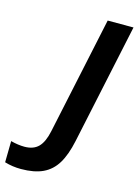

<svg xmlns="http://www.w3.org/2000/svg" viewBox="-296 -787 768 1070"><g transform="rotate(15 88.5 -252.0)"><path d="M-159.7 196.8 -157.7 74.2Q-115.2 85.4 -78.6 85.4Q-26.9 85.4 1.7 56.6Q30.3 27.8 43.9 -36.6L188 -713.9H336.9L189 -19Q171.4 64 141.1 113.8Q110.8 163.6 61 187Q11.2 210.4 -65.4 210.4Q-114.7 210.4 -159.7 196.8Z"/></g></svg>

Font: Viking Open Sans
Style: Bold Italic
Weight: 700
Italic angle: -12°
Foundry: Ascender Corporation
Version: Version 2.000